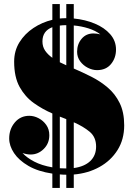

<svg xmlns="http://www.w3.org/2000/svg" viewBox="-20 -850 674 950"><path d="M239 -830H276V-758.5Q291.5 -760 307 -760H308V-830H345V-758.5Q401.5 -753 449 -733.2Q496.5 -713.5 525.2 -680.8Q554 -648 554 -605Q554 -563 529.2 -533Q504.5 -503 460 -503Q437.5 -503 414.8 -514.5Q392 -526 376.8 -546.5Q361.5 -567 361.5 -594Q361.5 -631.5 383.8 -658Q406 -684.5 442.5 -684.5Q459 -684.5 476.5 -680Q452.5 -698.5 418 -709.5Q383.5 -720.5 345 -724V-511Q388 -492.5 431.8 -470.5Q475.5 -448.5 512.5 -417.2Q549.5 -386 572 -340.5Q594.5 -295 594.5 -230Q594.5 -160 561.5 -107.5Q528.5 -55 472.2 -23.8Q416 7.5 345 13.5V80H308V14.5Q291.5 14.5 276 13V80H239V9Q168.5 -1.5 121 -29Q73.5 -56.5 49.5 -92.5Q25.5 -128.5 25.5 -165Q25.5 -211 53.2 -244Q81 -277 125 -277Q148 -277 170.8 -265.2Q193.5 -253.5 208.8 -232Q224 -210.5 224 -181Q224 -140 196.2 -112.8Q168.5 -85.5 131.5 -85.5Q112 -85.5 91.5 -93Q112 -70 149.2 -50.5Q186.5 -31 239 -22V-288.5Q190.5 -309.5 147.5 -340Q104.5 -370.5 77.2 -419.5Q50 -468.5 50 -545Q50 -598.5 76.2 -640.8Q102.5 -683 145.5 -711.5Q188.5 -740 239 -752ZM276 -542Q289.5 -535 308 -527V-725.5Q290.5 -725.5 276 -723.5ZM190 -645Q190 -619 203.2 -599.5Q216.5 -580 239 -564V-715.5Q190 -697 190 -645ZM276 -17.5Q292.5 -16.5 308 -16.5V-260.5Q300 -263.5 292 -266.8Q284 -270 276 -273ZM455.5 -125Q455.5 -171.5 423.8 -198Q392 -224.5 345 -245V-18.5Q397.5 -25.5 426.5 -53Q455.5 -80.5 455.5 -125Z"/></svg>

Font: Bodoni* 06pt Fatface
Style: Regular
Weight: 900
Version: Version 2.3